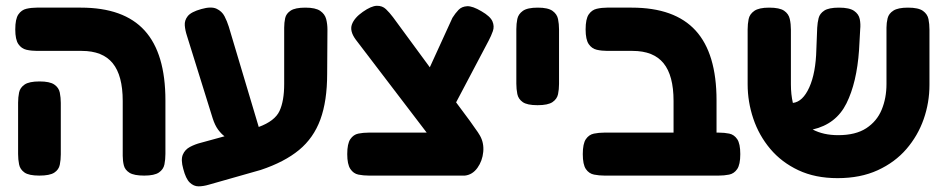

<svg xmlns="http://www.w3.org/2000/svg" viewBox="-20 -612 3343 679"><path d="M490 9Q454 9 438 -1Q422 -11 418 -27Q414 -43 414 -61V-255Q414 -345 378.5 -388.5Q343 -432 269 -432H111Q91 -432 73.5 -436Q56 -440 45 -456Q34 -472 34 -508Q34 -545 45 -561Q56 -577 73.5 -581Q91 -585 110 -585H266Q418 -585 491.5 -504Q565 -423 565 -257V-68Q565 -48 561.5 -30.5Q558 -13 542 -2Q526 9 490 9ZM119 9Q82 9 66.5 -2Q51 -13 47.5 -30.5Q44 -48 44 -67V-249Q44 -268 47.5 -285Q51 -302 67 -313Q83 -324 120 -324Q156 -324 172 -313Q188 -302 191.5 -284.5Q195 -267 195 -248V-66Q195 -47 191.5 -29.5Q188 -12 172 -1.5Q156 9 119 9Z M719 41Q699 47 682 47Q665 47 651 33.5Q637 20 628 -15Q619 -47 626.5 -65Q634 -83 652 -92.5Q670 -102 690 -107L774 -130Q762 -139 751 -154Q740 -169 732 -194L641 -486Q635 -504 633.5 -522Q632 -540 644 -555Q656 -570 692 -580Q727 -590 746 -581Q765 -572 774 -554.5Q783 -537 789 -518L895 -163Q952 -184 968.5 -219.5Q985 -255 985 -315V-514Q985 -532 988.5 -548Q992 -564 1008 -574.5Q1024 -585 1060 -585Q1096 -585 1112.5 -573.5Q1129 -562 1133.5 -544.5Q1138 -527 1138 -507L1137 -351Q1137 -255 1113 -189.5Q1089 -124 1037.5 -81.5Q986 -39 902 -11Z M1285 9Q1265 9 1247.5 5.5Q1230 2 1219 -14.5Q1208 -31 1208 -67Q1208 -104 1219 -120Q1230 -136 1247 -139.5Q1264 -143 1284 -143H1489L1238 -472Q1216 -502 1224.5 -525.5Q1233 -549 1263 -570Q1293 -591 1312.5 -591.5Q1332 -592 1345 -579.5Q1358 -567 1370 -551L1500 -374L1580 -549Q1590 -565 1601.5 -577Q1613 -589 1632 -590Q1651 -591 1683 -572Q1714 -554 1721.5 -536.5Q1729 -519 1723 -502Q1717 -485 1708 -468L1593 -250L1642 -184Q1652 -169 1661 -157Q1670 -145 1677 -133Q1692 -107 1689 -75Q1686 -43 1668.5 -18.5Q1651 6 1624 9H1620Q1617 9 1614 9Z M1881 -240Q1844 -240 1828.5 -251Q1813 -262 1809.5 -279.5Q1806 -297 1806 -316V-509Q1806 -528 1809.5 -545Q1813 -562 1829 -573.5Q1845 -585 1882 -585Q1918 -585 1934 -573.5Q1950 -562 1953.5 -544.5Q1957 -527 1957 -508V-315Q1957 -296 1953.5 -279Q1950 -262 1934 -251Q1918 -240 1881 -240Z M2118 9Q2099 9 2081 5.5Q2063 2 2052 -14Q2041 -30 2041 -67Q2041 -104 2052 -120Q2063 -136 2080.5 -139.5Q2098 -143 2117 -143H2362V-255Q2362 -345 2326.5 -388.5Q2291 -432 2217 -432H2128Q2108 -432 2090.5 -436Q2073 -440 2062 -456Q2051 -472 2051 -508Q2051 -545 2062 -561Q2073 -577 2090.5 -581Q2108 -585 2127 -585H2214Q2366 -585 2440 -504Q2514 -423 2514 -257V-143H2522Q2542 -143 2559 -139.5Q2576 -136 2587 -120Q2598 -104 2598 -67Q2598 -30 2587 -14Q2576 2 2558.5 5.5Q2541 9 2521 9Z M2942 18Q2863 18 2803.5 -10Q2744 -38 2704 -85.5Q2664 -133 2644 -192.5Q2624 -252 2624 -314V-508Q2624 -527 2627.5 -544.5Q2631 -562 2647.5 -573.5Q2664 -585 2700 -585Q2737 -585 2753 -574Q2769 -563 2773 -545Q2777 -527 2777 -507V-314Q2777 -278 2784 -248Q2819 -252 2842 -303Q2865 -354 2867 -437L2870 -514Q2871 -532 2875 -548Q2879 -564 2895 -574.5Q2911 -585 2947 -585Q2984 -585 3000.5 -573.5Q3017 -562 3020.5 -544.5Q3024 -527 3022 -508L3018 -435Q3010 -320 2973.5 -246.5Q2937 -173 2854 -154Q2892 -134 2944 -134Q3006 -134 3043.5 -158.5Q3081 -183 3098 -224Q3115 -265 3115 -315V-514Q3115 -531 3119 -547.5Q3123 -564 3139.5 -574.5Q3156 -585 3191 -585Q3228 -585 3244 -573.5Q3260 -562 3263.5 -544.5Q3267 -527 3267 -507V-312Q3267 -249 3246.5 -190.5Q3226 -132 3185.5 -85Q3145 -38 3084 -10Q3023 18 2942 18Z"/></svg>

Font: Fredoka SemiBold
Style: Regular
Weight: 600
Designer: Ben Nathan
Foundry: Milena B. Brandão, Ben Nathan
Version: Version 2.001